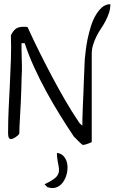

<svg xmlns="http://www.w3.org/2000/svg" viewBox="-20 -706 588 937"><path d="M340.8 -39.1Q306.6 -89.8 272.5 -145Q238.3 -200.2 206.5 -258.3Q174.8 -316.4 147.5 -376Q120.1 -435.5 100.6 -495.1H85Q85 -487.3 85 -468.3Q85 -449.2 85.9 -428.2Q86.9 -407.2 86.9 -387.7V-361.3Q85.9 -348.6 85.4 -325.2Q85 -301.8 84 -271.5Q83 -241.2 81.5 -207.5Q80.1 -173.8 78.1 -143.6Q76.2 -113.3 75.2 -89.4Q74.2 -65.4 74.2 -53.7Q71.3 -48.8 66.4 -44.4Q61.5 -40 55.2 -36.1Q48.8 -32.2 43.5 -29.8Q38.1 -27.3 33.2 -27.3Q27.3 -27.3 24.4 -31.7Q21.5 -36.1 20.5 -42Q19.5 -47.9 19.5 -53.7Q19.5 -59.6 19.5 -62.5Q19.5 -122.1 22.5 -180.7Q25.4 -239.3 28.3 -297.9Q31.2 -356.4 33.2 -416Q35.2 -475.6 33.2 -534.2Q45.9 -558.6 59.1 -566.9Q72.3 -575.2 92.8 -575.2Q95.7 -575.2 103.5 -575.2Q111.3 -575.2 114.3 -574.2Q144.5 -507.8 174.3 -448.2Q204.1 -388.7 234.4 -331.5Q264.6 -274.4 296.9 -218.8Q329.1 -163.1 367.2 -106.4Q369.1 -104.5 374 -99.6Q378.9 -94.7 381.8 -92.8Q381.8 -105.5 382.3 -130.4Q382.8 -155.3 384.3 -187.5Q385.7 -219.7 387.2 -253.9Q388.7 -288.1 389.6 -320.3Q390.6 -352.5 392.1 -377.4Q393.6 -402.3 393.6 -415Q395.5 -432.6 398.4 -459.5Q401.4 -486.3 407.7 -516.6Q414.1 -546.9 423.3 -576.7Q432.6 -606.4 446.3 -630.4Q460 -654.3 477.5 -669.9Q495.1 -685.5 518.6 -685.5Q518.6 -663.1 511.7 -642.6Q504.9 -622.1 495.1 -603.5Q485.4 -585 473.1 -566.9Q460.9 -548.8 451.2 -529.3Q441.4 -509.8 434.6 -488.3Q427.7 -466.8 427.7 -441.4V-12.7Q427.7 -12.7 423.8 -10.7Q419.9 -8.8 414.6 -6.8Q409.2 -4.9 403.8 -2.9Q398.4 -1 393.6 0Q393.6 0 391.1 0.5Q388.7 1 387.7 1H383.8Q382.8 1 381.8 0Q378.9 -2 373 -7.3Q367.2 -12.7 360.8 -19Q354.5 -25.4 348.6 -31.7Q342.8 -38.1 340.8 -39.1ZM197.3 193.4Q223.6 180.7 238.3 170.9Q252.9 161.1 259.8 150.9Q266.6 140.6 267.6 129.4Q268.6 118.2 266.1 105Q263.7 91.8 260.7 75.7Q257.8 59.6 257.8 40Q280.3 43 293 59.1Q305.7 75.2 308.6 97.2Q311.5 119.1 305.7 142.6Q299.8 166 287.1 183.6Q274.4 201.2 254.9 208.5Q235.4 215.8 210.9 207Z"/></svg>

Font: The Girl Next Door
Style: Regular
Weight: 400
Designer: Kimberly Geswein
Foundry: Kimberly Geswein
Version: Version 1.002 2010